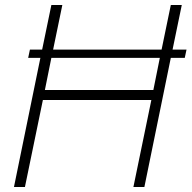

<svg xmlns="http://www.w3.org/2000/svg" viewBox="-20 -750 768 770"><path d="M728 -551H672L709 -730H665L628 -551H193L230 -730H186L149 -551H100L93 -518H142L36 0H80L152 -349H587L515 0H559L665 -518H721ZM160 -389 186 -518H621L595 -389Z"/></svg>

Font: Nacelle UltraLight
Style: Italic
Weight: 200
Italic angle: -12°
Designer: Sora Sagano
Foundry: Sora Sagano
Version: Version 1.000;FEAKit 1.0